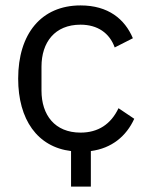

<svg xmlns="http://www.w3.org/2000/svg" viewBox="-20 -548 543 708"><path d="M242 140H315V9C392 -1 446 -46 475 -110L417 -149C389 -90 342 -59 277 -59C182 -59 133 -124 133 -214V-302C133 -392 182 -457 277 -457C340 -457 384 -426 403 -373L470 -407C440 -478 379 -528 277 -528C132 -528 47 -423 47 -258C47 -107 118 -6 242 9Z"/></svg>

Font: LVC Sans
Style: Regular
Weight: 400
Designer: Mike Abbink, Paul van der Laan, Pieter van Rosmalen
Foundry: Bold Monday
Version: Version 3.0